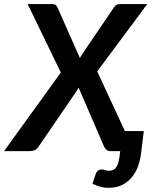

<svg xmlns="http://www.w3.org/2000/svg" viewBox="-62 -743 754 944"><path d="M552 -98.5H645L631 14.5Q627 46.5 616 76.2Q605 106 585.5 129.2Q566 152.5 537.8 166.5Q509.5 180.5 471.5 180.5Q451 180.5 432.8 175.8Q414.5 171 392.5 160.5L408.5 113Q414 98.5 422 94.2Q430 90 437 90Q444 90 453 93.2Q462 96.5 475 96.5Q499 96.5 510.5 77.5Q522 58.5 526 24L529 0H481Q468 0 460.8 -7Q453.5 -14 449.5 -22.5L324.5 -312Q320 -303.5 315 -296L128 -22.5Q119.5 -10 109.2 -5Q99 0 87.5 0H-42L237 -386.5L74 -723H191.5Q204.5 -723 210.5 -719.2Q216.5 -715.5 220.5 -706.5L331 -457.5Q333.5 -462.5 336.5 -467.5Q339.5 -472.5 343 -478L497 -705Q509 -723 526.5 -723H662L416 -392Z"/></svg>

Font: Lato 2
Style: Bold Italic
Weight: 700
Italic angle: -7°
Designer: Lukasz Dziedzic with Adam Twardoch and Botio Nikoltchev
Foundry: tyPoland Lukasz Dziedzic
Version: Version 2.015; 2015-08-06; http://www.latofonts.com/